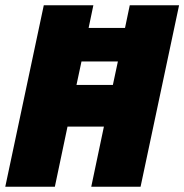

<svg xmlns="http://www.w3.org/2000/svg" viewBox="-21 -708 699 728"><path d="M-1 0 145 -688H333L315 -602H453L471 -688H658L512 0H325L373 -228H235L187 0ZM269 -386H407L426 -475H288Z"/></svg>

Font: Saira Semi Condensed ExtraBold
Style: Italic
Weight: 800
Width: 4
Italic angle: -12°
Designer: Hector Gatti with collaboration of the Omnibus-Type team
Foundry: Omnibus-Type
Version: Version 1.001; ttfautohint (v1.8)